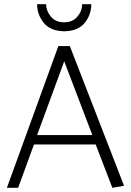

<svg xmlns="http://www.w3.org/2000/svg" viewBox="-20 -901 628 921"><path d="M288 -751Q222 -752 190 -791.5Q158 -831 158 -881H201Q201 -850 223.5 -822Q246 -794 288 -794Q328 -794 351 -821Q374 -848 374 -881H418Q418 -831 386.5 -791.5Q355 -752 288 -751ZM288 -607 158 -253H423ZM315 -680 575 -10 519 0 439 -208H143L67 0H13L260 -680Z"/></svg>

Font: Palanquin ExtraLight
Style: Regular
Weight: 275
Designer: Pria Ravichandran
Version: Version 1.001